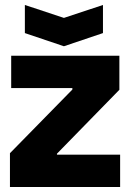

<svg xmlns="http://www.w3.org/2000/svg" viewBox="-20 -752 523 772"><path d="M20 0V-136L271 -392V-398H25V-528H460V-391L209 -134V-130H463V0ZM80 -732 237 -680 394 -732V-619L237 -566L80 -619Z"/></svg>

Font: Bricolage Grotesque 48pt ExtraBold
Style: Regular
Weight: 800
Designer: Mathieu Triay
Foundry: Atelier Triay
Version: Version 1.000; ttfautohint (v1.8.4.7-5d5b);gftools[0.9.32]